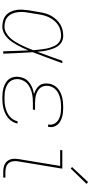

<svg xmlns="http://www.w3.org/2000/svg" viewBox="427 -1214 795 1690"><g transform="rotate(90 825.0 -369.5)"><path d="M215 8Q188 8 161.5 0.5Q135 -7 115.5 -23.5Q96 -40 84.5 -64Q73 -88 68.5 -114Q64 -140 65.5 -168Q67 -196 71 -223L88 -323Q92 -349 99.5 -374.5Q107 -400 120.5 -423.5Q134 -447 153 -467.5Q172 -488 195 -502Q218 -516 244.5 -522Q271 -528 297 -528Q322 -528 344.5 -517Q367 -506 382 -487Q397 -468 406 -445Q415 -422 421 -398.5Q427 -375 430.5 -350Q434 -325 436 -300Q457 -355 476.5 -410Q496 -465 516 -520H537Q513 -455 489 -389.5Q465 -324 440 -260Q445 -195 447.5 -130Q450 -65 453 0H432Q430 -55 428.5 -110.5Q427 -166 424 -222Q414 -197 402.5 -172Q391 -147 377.5 -123Q364 -99 348.5 -76.5Q333 -54 312.5 -34.5Q292 -15 266.5 -3.5Q241 8 215 8ZM215 -11Q243 -11 269 -25.5Q295 -40 314.5 -61.5Q334 -83 349 -107.5Q364 -132 377 -158Q390 -184 401 -210Q412 -236 422 -263Q421 -282 419 -301.5Q417 -321 414.5 -340Q412 -359 408.5 -378Q405 -397 399 -415Q393 -433 385 -450Q377 -467 364.5 -480.5Q352 -494 334 -501.5Q316 -509 296 -509Q273 -509 249 -503.5Q225 -498 204 -485Q183 -472 166 -452.5Q149 -433 137.5 -411.5Q126 -390 119 -367Q112 -344 108 -320L92 -220Q87 -196 86 -171Q85 -146 88.5 -122.5Q92 -99 101.5 -77.5Q111 -56 127.5 -40.5Q144 -25 167.5 -18Q191 -11 215 -11Z M843 8Q819 8 795 5.5Q771 3 749 -4Q727 -11 707.5 -23Q688 -35 675 -53.5Q662 -72 658 -95.5Q654 -119 658 -143Q661 -160 667 -176.5Q673 -193 684.5 -207Q696 -221 711 -232Q726 -243 742 -250.5Q758 -258 775 -263Q792 -268 809 -271Q787 -278 767.5 -289Q748 -300 734.5 -317Q721 -334 717 -357Q713 -380 717 -403Q720 -425 731 -445Q742 -465 759 -480Q776 -495 797 -504.5Q818 -514 839.5 -519Q861 -524 882 -526Q903 -528 924 -528Q946 -528 967 -526Q988 -524 1008 -518.5Q1028 -513 1046 -503.5Q1064 -494 1077 -479Q1090 -464 1096 -444Q1102 -424 1098 -403Q1098 -401 1097.5 -399Q1097 -397 1097 -395H1076Q1076 -397 1076.5 -398.5Q1077 -400 1077 -402Q1080 -420 1074.5 -437.5Q1069 -455 1057.5 -467.5Q1046 -480 1030.5 -488.5Q1015 -497 997.5 -501.5Q980 -506 961.5 -507.5Q943 -509 924 -509Q906 -509 886.5 -507.5Q867 -506 848 -501.5Q829 -497 810.5 -489Q792 -481 776 -468Q760 -455 750 -437Q740 -419 737 -401Q734 -381 737.5 -362Q741 -343 752 -328.5Q763 -314 779 -304.5Q795 -295 813 -289.5Q831 -284 850.5 -282Q870 -280 890 -280H948L945 -261H887Q866 -261 845 -259.5Q824 -258 802.5 -253Q781 -248 760 -239Q739 -230 721.5 -216Q704 -202 693 -182Q682 -162 678 -141Q675 -120 679 -99.5Q683 -79 695 -63Q707 -47 724 -37Q741 -27 760.5 -21Q780 -15 801 -13Q822 -11 843 -11Q864 -11 884.5 -12.5Q905 -14 925.5 -19Q946 -24 966 -32.5Q986 -41 1003 -54.5Q1020 -68 1032 -87Q1044 -106 1048 -126H1068Q1064 -103 1051.5 -82Q1039 -61 1020.5 -45Q1002 -29 980 -18.5Q958 -8 935 -2Q912 4 889 6Q866 8 843 8Z M1494 0Q1476 0 1458 -3Q1440 -6 1425 -14Q1410 -22 1399 -35Q1388 -48 1383 -64.5Q1378 -81 1378 -99Q1378 -117 1381 -136L1441 -501H1302V-520H1465L1401 -132Q1397 -110 1400 -87.5Q1403 -65 1416 -48.5Q1429 -32 1450 -25.5Q1471 -19 1494 -19H1544V0ZM1464 -594 1451 -606 1583 -747 1599 -733Z"/></g></svg>

Font: Iosevka Etoile Thin Oblique
Style: Regular
Weight: 100
Italic angle: -9°
Designer: Belleve Invis
Foundry: Belleve Invis
Version: Version 15.5.2; ttfautohint (v1.8.4)